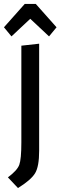

<svg xmlns="http://www.w3.org/2000/svg" viewBox="-28 -751 306 971"><path d="M170 12Q170 91 149.5 125Q129 159 63 200L12 146Q59 111 69.5 82.5Q80 54 80 -31V-520L170 -530ZM153 -731 258 -613 220 -567 125 -656 30 -567 -8 -613 97 -731Z"/></svg>

Font: Magra
Style: Regular
Weight: 400
Designer: Viviana Monsalve
Foundry: Viviana Monsalve
Version: Version 1.001